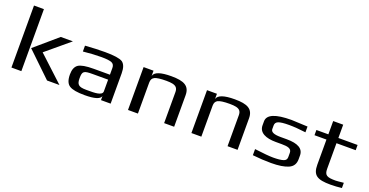

<svg xmlns="http://www.w3.org/2000/svg" viewBox="-31 -1363 3917 2037"><g transform="rotate(20 1927.5 -345.0)"><path d="M640 0 354 -265 616 -484H479L224 -265L500 0ZM210 0V-700H98V0Z M1218 0V-342C1218 -404 1203 -445 1173 -465C1143 -484 1077 -494 976 -494C909 -494 834 -491 752 -485V-419C828 -427 898 -431 959 -431C1016 -431 1054 -426 1075 -417C1095 -408 1106 -390 1106 -363V-286H924C838 -286 781 -276 751 -256C721 -235 706 -198 706 -144C706 -82 722 -41 754 -21C786 0 843 10 927 10C1039 10 1100 -9 1109 -46V0ZM816 -141C816 -220 830 -230 932 -230H1106V-98C1106 -47 1010 -49 946 -49H923C835 -49 816 -72 816 -141Z M1725 -494C1604 -494 1538 -471 1526 -425V-484H1414V0H1526V-350C1526 -381 1537 -402 1560 -413C1582 -424 1626 -430 1692 -430C1721 -430 1744 -428 1763 -424C1806 -414 1822 -391 1822 -350V0H1935V-355C1935 -461 1868 -494 1725 -494Z M2441 -494C2320 -494 2254 -471 2242 -425V-484H2130V0H2242V-350C2242 -381 2253 -402 2276 -413C2298 -424 2342 -430 2408 -430C2437 -430 2460 -428 2479 -424C2522 -414 2538 -391 2538 -350V0H2651V-355C2651 -461 2584 -494 2441 -494Z M3003 -217H3072C3138 -217 3183 -208 3183 -160V-111C3183 -87 3171 -71 3146 -64C3121 -56 3083 -52 3033 -52C2993 -52 2923 -58 2823 -71V-2C2896 6 2966 10 3031 10C3116 10 3181 0 3226 -20C3272 -40 3294 -76 3294 -128V-170C3294 -246 3231 -284 3103 -284H3033C2959 -284 2922 -300 2922 -333V-374C2922 -396 2932 -412 2954 -421C2975 -430 3016 -435 3076 -435C3130 -435 3193 -430 3264 -421V-486C3162 -491 3101 -494 3081 -494C2901 -494 2811 -456 2811 -380V-335C2811 -252 2891 -217 3003 -217Z M3613 -136V-425H3830V-484H3613V-634H3500V-484H3365V-425H3500V-141C3500 -22 3553 10 3703 10C3747 10 3790 7 3830 2V-57C3783 -52 3753 -49 3740 -49C3643 -49 3613 -62 3613 -136Z"/></g></svg>

Font: Gamestation Extended
Style: Regular
Weight: 400
Width: 7
Designer: Jonas Hecksher
Foundry: Jonas Hecksher, Playtypeª, e-types AS
Version: Version 1.003